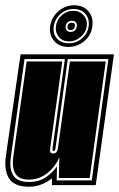

<svg xmlns="http://www.w3.org/2000/svg" viewBox="-30 -702 452 728"><path d="M80 6Q25 6 5 -24.5Q-15 -55 -8 -108L48 -496H402L333 0H167V-26Q150 -12 128 -3Q106 6 80 6ZM80 -12Q118 -12 144 -30Q170 -48 186 -71L185 -18H318L381 -478H227L180 -137L178 -132Q177 -129 172 -129Q169 -129 169 -138L216 -478H63L11 -105Q5 -61 20.5 -36.5Q36 -12 80 -12ZM80 -21Q42 -21 28.5 -43.5Q15 -66 20 -105L71 -469H206L160 -138Q159 -126 162 -123Q165 -120 172 -120Q180 -120 184 -125.5Q188 -131 189 -136L235 -469H371L310 -27H193L195 -106Q188 -87 171.5 -67Q155 -47 132 -34Q109 -21 80 -21ZM229 -524Q195 -524 175.5 -546.5Q156 -569 160 -602Q165 -636 191 -659Q217 -682 251 -682Q286 -682 305.5 -659Q325 -636 320 -602Q316 -568 289.5 -546Q263 -524 229 -524ZM231 -538Q260 -538 281 -556.5Q302 -575 306 -602Q310 -630 294 -649Q278 -668 249 -668Q221 -668 199.5 -649Q178 -630 174 -602Q170 -574 186 -556Q202 -538 231 -538ZM232 -545Q207 -545 193 -562Q179 -579 182 -602Q185 -627 204 -644Q223 -661 248 -661Q272 -661 287 -644Q302 -627 299 -602Q296 -579 276 -562Q256 -545 232 -545ZM237 -581Q258 -581 261 -602Q263 -612 257.5 -617.5Q252 -623 243 -623Q222 -623 219 -602Q218 -593 223 -587Q228 -581 237 -581ZM238 -588Q224 -588 226 -602Q228 -616 242 -616Q256 -616 254 -602Q252 -588 238 -588Z"/></svg>

Font: Alumni Sans Collegiate One
Style: Italic
Weight: 400
Italic angle: -8°
Designer: Robert E. Leuschke
Foundry: Robert E. Leuschke
Version: Version 1.100